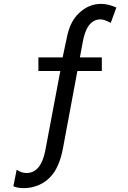

<svg xmlns="http://www.w3.org/2000/svg" viewBox="-20 -758 658 990"><path d="M392 -462H505V-392H379L305 5Q286 107 239 155Q214 182 178 197Q142 212 104 212Q68 212 49 202L66 117Q89 134 117 134Q190 134 213 21L291 -392H178V-462H303L325 -566Q341 -647 387 -690Q437 -738 501 -738Q539 -738 580 -719L551 -640Q518 -658 498 -658Q425 -658 405 -532Z"/></svg>

Font: Fragment Mono
Style: Italic
Weight: 400
Italic angle: -12°
Designer: Wei Huang based on Nimbus Sans by URW Studio, based on Helvetica by Max Miedinger.
Foundry: Wei Huang
Version: Version 1.011; ttfautohint (v1.8.4.7-5d5b)